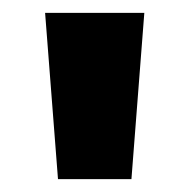

<svg xmlns="http://www.w3.org/2000/svg" viewBox="-20 -734 293 298"><path d="M204 -714 184 -456H70L50 -714Z"/></svg>

Font: Noto Sans Gujarati UI Condensed ExtraBold
Style: Regular
Weight: 800
Width: 3
Designer: Jelle Bosma - Monotype Design Team, Universal Thirst
Foundry: Monotype Imaging Inc.
Version: Version 2.106; ttfautohint (v1.8.4.7-5d5b)